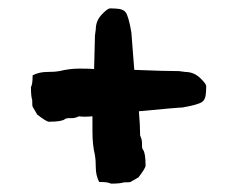

<svg xmlns="http://www.w3.org/2000/svg" viewBox="-20 -495 556 459"><path d="M217 -60Q209 -76 209 -94.5Q209 -113 207 -123V-124Q201 -148 201 -181V-217Q180 -215 169 -217Q159 -212 148.5 -212.5Q138 -213 135 -210Q127 -204 97 -204Q91 -204 69 -221L58 -240Q57 -241 57 -256Q54 -264 54 -287Q58 -293 58 -315Q74 -323 92.5 -323Q111 -323 121 -325H122Q146 -331 170 -331Q194 -331 205 -330Q207 -404 207 -410L209 -425Q209 -445 223 -460Q237 -475 243.5 -475Q250 -475 256.5 -474.5Q263 -474 266 -473.5Q269 -473 273.5 -471Q278 -469 280 -466Q287 -458 294 -418Q294 -414 301 -328Q373 -325 408 -325L423 -323Q443 -323 458 -309Q473 -295 473 -288.5Q473 -282 472.5 -275.5Q472 -269 471.5 -266Q471 -263 469 -258.5Q467 -254 464 -252Q456 -245 416 -238Q406 -238 312 -229Q315 -196 315 -171Q320 -161 319.5 -150.5Q319 -140 322 -137Q328 -129 328 -99Q328 -93 311 -71L292 -60Q291 -59 276 -59Q268 -56 245 -56Q239 -60 217 -60Z"/></svg>

Font: Caveat Brush
Style: Regular
Weight: 400
Designer: Pablo Impallari
Foundry: Creative Lab NY
Version: Version 1.096; ttfautohint (v1.3)